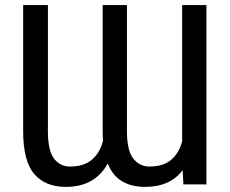

<svg xmlns="http://www.w3.org/2000/svg" viewBox="-20 -727 905 757"><path d="M71.3 -707H168.9V-210Q168.9 -132.8 193.1 -101.6Q217.3 -70.3 255.9 -70.3Q310.1 -70.3 342 -97.2Q374 -124 386.2 -171.9Q384.8 -190.4 384.8 -210V-707H480.5V-210Q480.5 -132.8 505.6 -101.6Q530.8 -70.3 569.3 -70.3Q623 -70.3 654.5 -96.7Q686 -123 698.2 -169.9V-707H793.9V0H703.1L700.2 -56.2Q650.4 9.8 552.7 9.8Q499 9.8 461.7 -12Q424.3 -33.7 404.8 -82.5Q380.9 -38.1 339.8 -14.2Q298.8 9.8 239.3 9.8Q158.2 9.8 114.7 -41.3Q71.3 -92.3 71.3 -210Z"/></svg>

Font: Pretendard GOV
Style: Regular
Weight: 400
Designer: Base glyphs from Inter by Rasmus Andersson; Hangeul glyphs from Noto Sans CJK(Source Han Sans) by Jang Soo-young and Kan
Foundry: Kil Hyung-jin
Version: Version 1.309